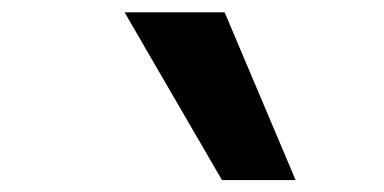

<svg xmlns="http://www.w3.org/2000/svg" viewBox="-20 -815 626 313"><path d="M341.8 -521.5 183.1 -794.9H346.2L461.9 -521.5Z"/></svg>

Font: Cascadia Mono NF
Style: Italic
Weight: 400
Italic angle: -10°
Monospace: yes
Designer: Aaron Bell
Foundry: Saja Typeworks
Version: Version 2404.023